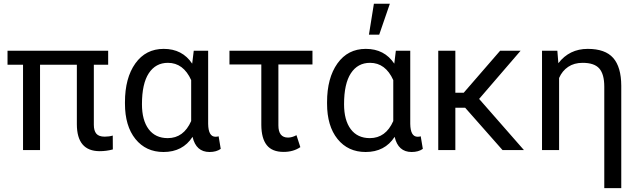

<svg xmlns="http://www.w3.org/2000/svg" viewBox="-20 -798 3398 1021"><path d="M555.2 -453.6H479V-134.3Q479 -103 492.2 -87.2Q505.4 -71.3 537.1 -71.3Q560.5 -71.3 579.6 -77.1L580.1 -3.4Q545.9 5.9 510.3 5.9Q388.7 5.9 388.7 -137.7V-453.6H192.9V0H102.5V-453.6H20V-528.3H555.2Z M1086.9 -528.3V-139.2Q1087.9 -70.8 1126 -70.8Q1135.3 -70.8 1142.6 -73.2L1153.8 -6.3Q1130.4 10.3 1094.2 10.3Q1022.5 10.3 1003.9 -70.3Q951.7 10.3 849.6 10.3Q755.9 10.3 700.2 -58.8Q644.5 -127.9 644.5 -247.1V-254.4Q644.5 -383.3 699.7 -460.7Q754.9 -538.1 850.6 -538.1Q949.7 -538.1 1002 -459.5L1010.3 -528.3ZM734.9 -244.1Q734.9 -158.7 770.5 -111.1Q806.2 -63.5 872.1 -63.5Q956.5 -63.5 996.6 -154.3V-372.1Q955.1 -463.9 873 -463.9Q807.6 -463.9 771.2 -408.4Q734.9 -353 734.9 -244.1Z M1641.6 -455.1H1460.4V-131.3Q1460.4 -66.4 1511.7 -66.4Q1532.7 -66.4 1556.6 -79.1L1577.1 -15.6Q1540 9.8 1488.3 9.8Q1427.2 9.8 1398.7 -26.1Q1370.1 -62 1369.6 -133.3V-455.1H1200.2V-528.3H1641.6Z M1719.2 0ZM2161.6 -528.3V-139.2Q2162.6 -70.8 2200.7 -70.8Q2210 -70.8 2217.3 -73.2L2228.5 -6.3Q2205.1 10.3 2168.9 10.3Q2097.2 10.3 2078.6 -70.3Q2026.4 10.3 1924.3 10.3Q1830.6 10.3 1774.9 -58.8Q1719.2 -127.9 1719.2 -247.1V-254.4Q1719.2 -383.3 1774.4 -460.7Q1829.6 -538.1 1925.3 -538.1Q2024.4 -538.1 2076.7 -459.5L2085 -528.3ZM1809.6 -244.1Q1809.6 -158.7 1845.2 -111.1Q1880.9 -63.5 1946.8 -63.5Q2031.2 -63.5 2071.3 -154.3V-372.1Q2029.8 -463.9 1947.8 -463.9Q1882.3 -463.9 1845.9 -408.4Q1809.6 -353 1809.6 -244.1ZM1968.3 -778.3H2053.2L1996.6 -613.8H1941.9Z M2310.5 0ZM2453.6 -225.1H2401.4V0H2310.5V-528.3H2401.4V-304.7H2445.8L2639.6 -528.3H2748.5L2527.8 -272L2766.1 0H2652.3Z M2943.8 -528.3 2949.2 -461.9Q3007.8 -538.1 3105.5 -538.1Q3198.2 -538.1 3240.7 -490Q3283.2 -441.9 3283.7 -342.3V202.6H3193.4V-336.9Q3193.4 -403.3 3167 -433.6Q3140.6 -463.9 3078.1 -463.9Q3033.2 -463.9 3001.5 -442.6Q2969.7 -421.4 2953.1 -383.3V0H2862.3V-528.3Z"/></svg>

Font: Roboto
Style: Regular
Weight: 400
Designer: Google
Version: Version 2.134; 2016; ttfautohint (v1.6)